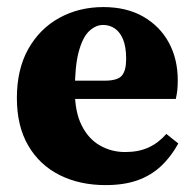

<svg xmlns="http://www.w3.org/2000/svg" viewBox="-20 -519 561 554"><path d="M284.8 15.1Q209.8 15.1 152 -13.9Q94.2 -42.9 61.5 -98.9Q28.7 -155 28.7 -236.2Q28.7 -318.9 61.5 -377.5Q94.3 -436 151 -467.3Q207.8 -498.6 278.2 -498.6Q345.4 -498.6 393.4 -471Q441.4 -443.4 467.2 -396Q492.9 -348.5 492.9 -287.5Q492.9 -271.2 491.6 -258.8Q490.3 -246.5 487.3 -233.6H96V-286.2H281.8Q319.3 -286.2 331.7 -300.9Q344 -315.5 344 -348.9Q344 -383.9 335.1 -405.4Q326.1 -426.9 311.1 -436.9Q296.1 -447 277.5 -447Q256.3 -447 237.6 -429.6Q218.9 -412.2 207.5 -371Q196 -329.7 196 -256.7Q196 -196.2 215.7 -157.1Q235.3 -117.9 268.6 -99.1Q301.8 -80.3 341.1 -80.3Q379.6 -80.3 408.3 -93.3Q437.1 -106.4 460 -132.6L494.5 -105Q473.1 -66 444 -39.1Q415 -12.2 376.1 1.5Q337.2 15.1 284.8 15.1Z"/></svg>

Font: Source Serif 4 Variable
Style: Regular
Weight: 400
Designer: Frank Grießhammer
Foundry: Adobe
Version: Version 4.005;hotconv 1.1.0;makeotfexe 2.6.0